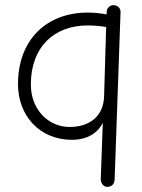

<svg xmlns="http://www.w3.org/2000/svg" viewBox="-20 -538 554 747"><path d="M372 158C371 173 382 189 397 189C413 189 425 180 426 160L449 -491C450 -506 437 -518 422 -518C407 -518 395 -506 395 -491V-482C368 -487 344 -489 321 -489C159 -489 50 -381 50 -211C50 -88 134 6 260 6C355 6 380 -61 380 -61ZM251 -44C168 -44 100 -112 100 -209C100 -356 191 -439 321 -439C343 -439 367 -437 393 -433L385 -164C383 -87 330 -44 251 -44Z"/></svg>

Font: Comic Neue
Style: Normal
Weight: 400
Designer: Craig Rozynski
Foundry: Craig Rozynski
Version: Version 2.003